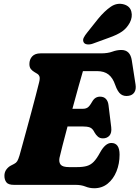

<svg xmlns="http://www.w3.org/2000/svg" viewBox="-20 -984 743 1022"><path d="M382 0H54.5Q24 0 13.8 -13.8Q3.5 -27.5 3.5 -48Q3.5 -68 14.2 -82.2Q25 -96.5 39.5 -103.5L55 -111.5Q66 -117 71.8 -126.2Q77.5 -135.5 84 -157Q89.5 -177.5 99.8 -214.2Q110 -251 122.2 -296Q134.5 -341 147 -387.5Q159.5 -434 170.2 -475.2Q181 -516.5 188 -545Q193.5 -566.5 190.2 -576.2Q187 -586 178 -591.5L164 -600Q152.5 -606.5 144.5 -616.2Q136.5 -626 136.5 -643Q136.5 -668 151.5 -684Q166.5 -700 196 -700H518Q553.5 -700 577.8 -709Q602 -718 626 -718Q673 -718 681.5 -663L701.5 -534Q705.5 -508 695.2 -492.5Q685 -477 664.5 -474Q641 -470 623.8 -482Q606.5 -494 593 -532.5Q580.5 -569.5 557.5 -587.5Q534.5 -605.5 496.5 -605.5H421.5Q413.5 -578.5 398 -523.5Q382.5 -468.5 365.5 -405H422Q436 -405 446.2 -411.5Q456.5 -418 469.5 -441Q478.5 -457 489 -463.2Q499.5 -469.5 512.5 -469.5Q532.5 -469.5 543.8 -457.5Q555 -445.5 557.5 -425L572 -307Q575.5 -276.5 562.5 -262Q549.5 -247.5 528 -247.5Q511.5 -247.5 501 -256.8Q490.5 -266 483.5 -278.5Q473 -300 458.8 -305.5Q444.5 -311 418 -311H339.5Q324.5 -254 312.5 -208.2Q300.5 -162.5 296.5 -143Q292.5 -120.5 303 -107.5Q313.5 -94.5 348 -94.5H389.5Q421.5 -94.5 442.2 -100.5Q463 -106.5 478.8 -122.8Q494.5 -139 511.5 -170Q540 -223 572.5 -223Q616.5 -223 616.5 -161Q616.5 -112.5 600 -71.8Q583.5 -31 553.2 -6.5Q523 18 481.5 18Q457 18 434.8 9Q412.5 0 382 0ZM502 -883.5Q536 -925 569.5 -948Q603 -971 640 -960.5Q672 -951 679.2 -922.2Q686.5 -893.5 671 -863.5Q655.5 -834.5 630 -816.5Q604.5 -798.5 558.5 -782.5L473.5 -751.5Q458 -746 444 -747.8Q430 -749.5 425 -759.5Q419.5 -771 425.8 -783.5Q432 -796 443.5 -810Z"/></svg>

Font: Fraunces 72pt S100 Black
Style: Italic
Weight: 900
Italic angle: -16°
Version: Version 1.000; ttfautohint (v1.8.3)